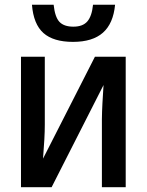

<svg xmlns="http://www.w3.org/2000/svg" viewBox="-20 -775 608 795"><path d="M66.9 0V-540H165.5V-258.8Q165.5 -231.4 163.6 -197.3Q161.6 -163.1 158.2 -118.2L373 -540H500.5V0H401.9V-281.2Q402.3 -313 404.1 -346.7Q405.8 -380.4 408.7 -422.9L193.8 0ZM282.2 -601.6Q201.2 -601.6 159.9 -638.2Q118.7 -674.8 112.3 -755.4H202.1Q207.5 -704.1 226.3 -684.3Q245.1 -664.6 283.7 -664.6Q322.8 -664.6 341.6 -686.3Q360.4 -708 365.2 -755.4H456.5Q449.2 -677.7 406.2 -639.6Q363.3 -601.6 282.2 -601.6Z"/></svg>

Font: Open Sans
Style: Regular
Weight: 600
Width: 3
Foundry: Ascender Corporation
Version: Version 1.000